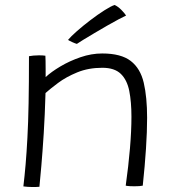

<svg xmlns="http://www.w3.org/2000/svg" viewBox="-20 -745 705 772"><path d="M138.5 6Q132.5 6.5 125 6.8Q117.5 7 110 7Q101 7 90.8 6.2Q80.5 5.5 74 4.5Q79 -37.5 83 -84.2Q87 -131 90.2 -190.8Q93.5 -250.5 95 -330.5Q96.5 -410.5 96.5 -519Q104 -520.5 114.2 -521.5Q124.5 -522.5 136.5 -522.5Q143 -522.5 150.2 -522.2Q157.5 -522 162.5 -521Q163 -515 163.2 -499.8Q163.5 -484.5 163.5 -466.8Q163.5 -449 163.5 -435Q186 -456 223 -478Q260 -500 303.8 -515Q347.5 -530 391 -530Q466.5 -530 505.5 -500Q544.5 -470 558 -412.2Q571.5 -354.5 571.5 -271Q571.5 -217 567 -147.5Q562.5 -78 554 1.5Q543 4 520 4Q510.5 4 501.5 3.5Q492.5 3 485.5 1.5Q496.5 -77 502.5 -147.8Q508.5 -218.5 508.5 -276Q508.5 -335 499.8 -379.2Q491 -423.5 465.8 -448Q440.5 -472.5 391.5 -472.5Q335.5 -472.5 290.5 -454Q245.5 -435.5 213.5 -411.5Q181.5 -387.5 163 -371Q160.5 -283 155.8 -208Q151 -133 146.2 -77.8Q141.5 -22.5 138.5 6ZM441 -725Q455 -718.5 468 -705.2Q481 -692 487 -682.5Q478 -678.5 457.2 -667.5Q436.5 -656.5 410.8 -641.8Q385 -627 359.8 -612Q334.5 -597 315.2 -585.2Q296 -573.5 289 -568.5Q283 -570 270.8 -575.5Q258.5 -581 253.5 -584.5Q265 -598.5 289.5 -620Q314 -641.5 343.5 -664Q373 -686.5 399.8 -703.5Q426.5 -720.5 441 -725Z"/></svg>

Font: Grandstander ExtraLight
Style: Regular
Weight: 200
Designer: Tyler Finck
Foundry: Etcetera Type Co
Version: Version 1.200; ttfautohint (v1.8.3)